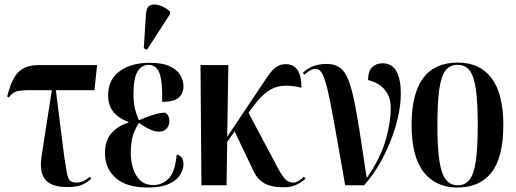

<svg xmlns="http://www.w3.org/2000/svg" viewBox="-20 -826 2299 856"><path d="M280 8Q210 8 182.5 -24.5Q155 -57 165 -127L211 -424H116Q72 -424 53.5 -418.5Q35 -413 20 -392L12 -395Q31 -474 62.5 -505Q94 -536 154 -536H413L401 -424H229L267 -123Q274 -78 278.5 -54Q283 -30 292 -21Q301 -12 321 -12Q339 -12 354.5 -20Q370 -28 380 -38L387 -29Q363 -8 340.5 0Q318 8 280 8Z M638 10Q544 10 496 -32.5Q448 -75 448 -143Q448 -201 478 -233.5Q508 -266 552 -279V-283Q511 -297 486.5 -326Q462 -355 462 -401Q462 -471 513.5 -508.5Q565 -546 646 -546Q705 -546 738 -530Q771 -514 784.5 -490Q798 -466 798 -442Q798 -411 777.5 -391.5Q757 -372 703 -372Q705 -465 690.5 -501Q676 -537 642 -537Q612 -537 593.5 -507.5Q575 -478 575 -404Q575 -365 583.5 -334.5Q592 -304 600 -290Q631 -304 661 -313.5Q691 -323 716 -324Q723 -320 729 -311Q735 -302 735 -285Q735 -266 722.5 -252.5Q710 -239 689 -239Q654 -239 600 -278Q587 -261 575 -228.5Q563 -196 563 -142Q563 -110 572.5 -77.5Q582 -45 604 -23Q626 -1 664 -1Q702 -1 731 -29Q760 -57 768 -137Q785 -133 791.5 -121Q798 -109 798 -94Q798 -71 783.5 -47Q769 -23 734 -6.5Q699 10 638 10ZM635 -604 621 -611 631 -766Q633 -794 649.5 -802Q666 -810 690 -802.5Q714 -795 738 -775V-763Z M878 0 874 -536H998L993 -216L1128 -418Q1155 -459 1173.5 -486Q1192 -513 1210.5 -526.5Q1229 -540 1254 -540Q1324 -540 1324 -435Q1273 -447 1237 -443Q1201 -439 1171 -417Q1141 -395 1109 -352L1088 -323L1205 -103Q1232 -50 1248 -31Q1264 -12 1288 -12Q1301 -12 1313 -20.5Q1325 -29 1335 -38L1342 -29Q1329 -17 1305 -4Q1281 9 1242 9Q1192 9 1161 -7.5Q1130 -24 1112 -60L1026 -240L993 -194L990 0Z M1519 0Q1495 -137 1478.5 -229.5Q1462 -322 1450.5 -379.5Q1439 -437 1429 -467.5Q1419 -498 1409 -508.5Q1399 -519 1386 -519Q1376 -519 1364.5 -513Q1353 -507 1337 -493L1330 -501Q1353 -524 1380.5 -532.5Q1408 -541 1436 -541Q1467 -541 1489 -528.5Q1511 -516 1526.5 -484.5Q1542 -453 1555 -395.5Q1568 -338 1582 -248.5Q1596 -159 1615 -32Q1677 -122 1699.5 -201.5Q1722 -281 1722 -342Q1722 -383 1707 -409Q1692 -435 1668.5 -449.5Q1645 -464 1621 -469Q1621 -509 1639.5 -526.5Q1658 -544 1685 -544Q1727 -544 1747 -509Q1767 -474 1767 -409Q1767 -360 1754.5 -304.5Q1742 -249 1719.5 -193Q1697 -137 1667 -87Q1637 -37 1603 0Z M2019 10Q1923 10 1869 -58.5Q1815 -127 1815 -269Q1815 -547 2021 -547Q2119 -547 2171.5 -477.5Q2224 -408 2224 -269Q2224 -126 2172 -58Q2120 10 2019 10ZM2020 0Q2054 0 2073.5 -25Q2093 -50 2101.5 -109Q2110 -168 2110 -269Q2110 -370 2101.5 -428.5Q2093 -487 2073.5 -512Q2054 -537 2019 -537Q1986 -537 1966.5 -512Q1947 -487 1938.5 -428.5Q1930 -370 1930 -269Q1930 -168 1939 -109Q1948 -50 1968 -25Q1988 0 2020 0Z"/></svg>

Font: Noto Serif Display ExtraCondensed SemiBold
Style: Regular
Weight: 600
Width: 2
Designer: Monotype Design Team
Foundry: Monotype Imaging Inc.
Version: Version 2.009